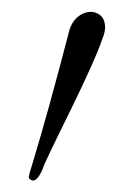

<svg xmlns="http://www.w3.org/2000/svg" viewBox="-20 -788 216 327"><path d="M34 -481Q29 -483 29 -487Q30 -493 34 -505Q62 -597 98 -736Q103 -753 115.5 -761.5Q128 -770 141 -767Q159 -762 159 -741Q159 -733 154 -721Q144 -690 99 -598Q53 -505 53 -501Q48 -489 43 -484Q38 -479 34 -481Z"/></svg>

Font: GFS Solomos
Style: Regular
Weight: 400
Designer: George D. Matthiopoulos
Foundry: George D. Matthiopoulos
Version: Version 1.000